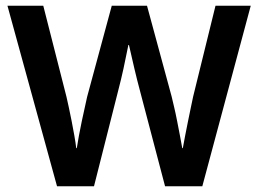

<svg xmlns="http://www.w3.org/2000/svg" viewBox="-20 -650 901 670"><path d="M131 -630 212 -312Q215 -299 220 -276Q225 -253 230 -227.5Q235 -202 239.5 -176.5Q244 -151 246 -133H248Q251 -152 255.5 -177Q260 -202 265.5 -227.5Q271 -253 276 -275.5Q281 -298 284 -312L370 -630H493L579 -313Q582 -300 587.5 -277Q593 -254 598 -228Q603 -202 608 -176.5Q613 -151 616 -133H618Q621 -151 626 -176Q631 -201 636 -226.5Q641 -252 646 -275Q651 -298 654 -313L732 -630H855L686 0H556L469 -331Q458 -372 449 -410.5Q440 -449 430 -493H428Q419 -448 411 -411Q403 -374 392 -332L308 0H179L6 -630Z"/></svg>

Font: Mukta Vaani SemiBold
Style: Regular
Weight: 600
Designer: Noopur Datye, Girish Dalvi, Yashodeep Gholap, Pallavi Karambelkar
Foundry: Ek Type
Version: Version 2.538;PS 1.000;hotconv 16.6.51;makeotf.lib2.5.65220;